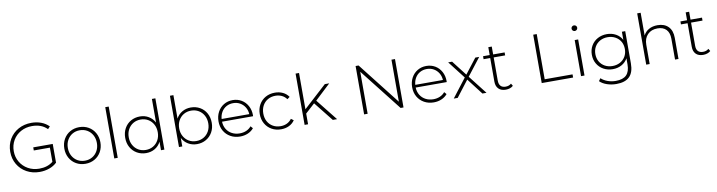

<svg xmlns="http://www.w3.org/2000/svg" viewBox="-28 -1640 10216 2736"><g transform="rotate(-10 5080.5 -272.0)"><path d="M55 -350Q55 -451 102.5 -532Q150 -613 233.5 -659Q317 -705 422 -705Q499 -705 563.5 -680.5Q628 -656 674 -609L642 -575Q598 -619 543.5 -638.5Q489 -658 423 -658Q333 -658 260.5 -618Q188 -578 147 -507.5Q106 -437 106 -350Q106 -264 147.5 -193.5Q189 -123 261 -82.5Q333 -42 423 -42Q543 -42 622 -106V-311H389V-356H671V-85Q625 -41 559.5 -18Q494 5 421 5Q317 5 233.5 -41Q150 -87 102.5 -168Q55 -249 55 -350Z M822 -261Q822 -337 856 -397.5Q890 -458 949.5 -492Q1009 -526 1083 -526Q1157 -526 1216.5 -492Q1276 -458 1310 -397.5Q1344 -337 1344 -261Q1344 -185 1310 -124.5Q1276 -64 1216.5 -30Q1157 4 1083 4Q1009 4 949.5 -30Q890 -64 856 -124.5Q822 -185 822 -261ZM1293 -261Q1293 -325 1265.5 -375Q1238 -425 1190.5 -453Q1143 -481 1083 -481Q1023 -481 975.5 -453Q928 -425 900.5 -375Q873 -325 873 -261Q873 -197 900.5 -147Q928 -97 975.5 -69Q1023 -41 1083 -41Q1143 -41 1190.5 -69Q1238 -97 1265.5 -147Q1293 -197 1293 -261Z M1499 -742H1549V0H1499Z M1703 -261Q1703 -338 1736.5 -398.5Q1770 -459 1829 -492.5Q1888 -526 1961 -526Q2031 -526 2086.5 -493Q2142 -460 2174 -401V-742H2224V0H2175V-123Q2144 -62 2088 -29Q2032 4 1961 4Q1888 4 1829 -30Q1770 -64 1736.5 -124Q1703 -184 1703 -261ZM2174 -261Q2174 -325 2146.5 -375Q2119 -425 2071.5 -453Q2024 -481 1964 -481Q1904 -481 1856.5 -453Q1809 -425 1781.5 -375Q1754 -325 1754 -261Q1754 -197 1781.5 -147Q1809 -97 1856.5 -69Q1904 -41 1964 -41Q2024 -41 2071.5 -69Q2119 -97 2146.5 -147Q2174 -197 2174 -261Z M2483 -123V0H2435V-742H2485V-403Q2516 -461 2572 -493.5Q2628 -526 2697 -526Q2770 -526 2829 -492.5Q2888 -459 2921.5 -398.5Q2955 -338 2955 -261Q2955 -184 2921.5 -124Q2888 -64 2829 -30Q2770 4 2697 4Q2627 4 2570.5 -29.5Q2514 -63 2483 -123ZM2905 -261Q2905 -325 2877.5 -375Q2850 -425 2802 -453Q2754 -481 2694 -481Q2634 -481 2586.5 -453Q2539 -425 2511.5 -375Q2484 -325 2484 -261Q2484 -197 2511.5 -147Q2539 -97 2586.5 -69Q2634 -41 2694 -41Q2754 -41 2802 -69Q2850 -97 2877.5 -147Q2905 -197 2905 -261Z M3053 -261Q3053 -337 3085.5 -397.5Q3118 -458 3175 -492Q3232 -526 3303 -526Q3374 -526 3430.5 -492.5Q3487 -459 3519.5 -399Q3552 -339 3552 -263L3551 -249H3102Q3104 -188 3133 -140.5Q3162 -93 3211.5 -67Q3261 -41 3323 -41Q3374 -41 3417.5 -59.5Q3461 -78 3490 -114L3519 -81Q3485 -40 3433.5 -18Q3382 4 3322 4Q3244 4 3183 -30Q3122 -64 3087.5 -124Q3053 -184 3053 -261ZM3503 -288Q3500 -344 3473 -388Q3446 -432 3402 -457Q3358 -482 3303 -482Q3248 -482 3204 -457.5Q3160 -433 3133.5 -388.5Q3107 -344 3103 -288Z M3650 -261Q3650 -338 3684 -398.5Q3718 -459 3778 -492.5Q3838 -526 3914 -526Q3977 -526 4028.5 -501.5Q4080 -477 4112 -430L4075 -403Q4047 -442 4005.5 -461.5Q3964 -481 3914 -481Q3853 -481 3804.5 -453.5Q3756 -426 3728.5 -376Q3701 -326 3701 -261Q3701 -196 3728.5 -146Q3756 -96 3804.5 -68.5Q3853 -41 3914 -41Q3964 -41 4005.5 -60.5Q4047 -80 4075 -119L4112 -92Q4080 -45 4028.5 -20.5Q3977 4 3914 4Q3838 4 3778 -30Q3718 -64 3684 -124.5Q3650 -185 3650 -261Z M4253 -742H4303V-217L4637 -522H4701L4476 -311L4723 0H4661L4439 -279L4303 -155V0H4253Z M5114 -700H5157L5633 -92V-700H5684V0H5642L5165 -608V0H5114Z M5855 -261Q5855 -337 5887.5 -397.5Q5920 -458 5977 -492Q6034 -526 6105 -526Q6176 -526 6232.5 -492.5Q6289 -459 6321.5 -399Q6354 -339 6354 -263L6353 -249H5904Q5906 -188 5935 -140.5Q5964 -93 6013.5 -67Q6063 -41 6125 -41Q6176 -41 6219.5 -59.5Q6263 -78 6292 -114L6321 -81Q6287 -40 6235.5 -18Q6184 4 6124 4Q6046 4 5985 -30Q5924 -64 5889.5 -124Q5855 -184 5855 -261ZM6305 -288Q6302 -344 6275 -388Q6248 -432 6204 -457Q6160 -482 6105 -482Q6050 -482 6006 -457.5Q5962 -433 5935.5 -388.5Q5909 -344 5905 -288Z M6618 -269 6422 -522H6479L6647 -305L6815 -522H6871L6675 -269L6885 0H6826L6647 -233L6468 0H6411Z M7023 -138V-479H6927V-522H7023V-636H7073V-522H7239V-479H7073V-143Q7073 -92 7097.5 -65.5Q7122 -39 7170 -39Q7219 -39 7251 -68L7272 -33Q7253 -15 7224.5 -5.5Q7196 4 7165 4Q7097 4 7060 -33.5Q7023 -71 7023 -138Z M7684 -700H7735V-46H8138V0H7684Z M8253 -522H8303V0H8253ZM8237 -689Q8237 -706 8249 -718Q8261 -730 8278 -730Q8295 -730 8307 -718.5Q8319 -707 8319 -690Q8319 -673 8307 -661Q8295 -649 8278 -649Q8261 -649 8249 -660.5Q8237 -672 8237 -689Z M8492 115 8519 77Q8558 113 8613 133Q8668 153 8730 153Q8834 153 8884 103.5Q8934 54 8934 -50V-138Q8902 -81 8845 -50Q8788 -19 8717 -19Q8644 -19 8584.5 -51.5Q8525 -84 8491 -142Q8457 -200 8457 -273Q8457 -346 8491 -404Q8525 -462 8584.5 -494Q8644 -526 8717 -526Q8789 -526 8847 -494Q8905 -462 8936 -404V-522H8984V-56Q8984 74 8921 136Q8858 198 8731 198Q8659 198 8595 176Q8531 154 8492 115ZM8935 -273Q8935 -334 8907.5 -381Q8880 -428 8831 -454.5Q8782 -481 8721 -481Q8660 -481 8611.5 -454.5Q8563 -428 8535.5 -381Q8508 -334 8508 -273Q8508 -212 8535.5 -164.5Q8563 -117 8611.5 -90.5Q8660 -64 8721 -64Q8782 -64 8831 -90.5Q8880 -117 8907.5 -164.5Q8935 -212 8935 -273Z M9663 -305V0H9613V-301Q9613 -389 9568.5 -435Q9524 -481 9444 -481Q9352 -481 9299 -426Q9246 -371 9246 -278V0H9196V-742H9246V-413Q9273 -467 9326 -496.5Q9379 -526 9451 -526Q9549 -526 9606 -469Q9663 -412 9663 -305Z M9879 -138V-479H9783V-522H9879V-636H9929V-522H10095V-479H9929V-143Q9929 -92 9953.5 -65.5Q9978 -39 10026 -39Q10075 -39 10107 -68L10128 -33Q10109 -15 10080.5 -5.5Q10052 4 10021 4Q9953 4 9916 -33.5Q9879 -71 9879 -138Z"/></g></svg>

Font: Goldbeck Next Light
Style: Regular
Weight: 300
Designer: Julieta Ulanovsky
Foundry: Julieta Ulanovsky
Version: Version 7.200